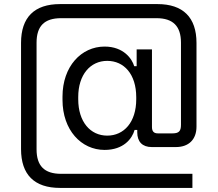

<svg xmlns="http://www.w3.org/2000/svg" viewBox="-20 -720 1065 940"><path d="M83 10C83 135 148 200 274 200H922V131H279C197 131 159 92 159 11V-511C159 -592 197 -631 279 -631H746C827 -631 866 -592 866 -511V-109C866 -78 856 -67 824 -67H753C734 -67 724 -76 724 -98V-478H649V-396H637C627 -431 586 -492 492 -492C378 -492 286 -395 286 -247V-231C286 -83 378 14 492 14C585 14 627 -41 639 -84H652V-72C652 -26 677 0 723 0H841C904 0 942 -37 942 -100V-510C942 -635 876 -700 751 -700H274C148 -700 83 -635 83 -510ZM363 -234V-245C363 -354 422 -422 505 -422C587 -422 647 -357 647 -244V-234C647 -122 587 -56 505 -56C422 -56 363 -124 363 -234Z"/></svg>

Font: Space Text
Style: Regular
Weight: 400
Designer: Florian Karsten (Space Text), Colophon Foundry (Space Mono)
Foundry: Florian Karsten
Version: Version 1.003;PS 001.003;hotconv 1.0.88;makeotf.lib2.5.64775